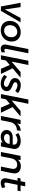

<svg xmlns="http://www.w3.org/2000/svg" viewBox="2180 -2962 787 5186"><g transform="rotate(90 2573.0 -368.5)"><path d="M583 -531 273 0H154L54 -531H172L234 -106L466 -531Z M849 -535Q906.5 -535 953.2 -517.2Q1000 -499.5 1033 -467.5Q1066 -435.5 1084 -390.8Q1102 -346 1102 -292Q1102 -227 1078.8 -172.5Q1055.5 -118 1014.5 -78.8Q973.5 -39.5 917.2 -17.8Q861 4 795 4Q737.5 4 691 -13.8Q644.5 -31.5 611.5 -63.8Q578.5 -96 560.8 -140.8Q543 -185.5 543 -240Q543 -305 566 -359.2Q589 -413.5 630 -452.5Q671 -491.5 727 -513.2Q783 -535 849 -535ZM840 -442Q801.5 -442 768.2 -427.5Q735 -413 710.8 -386.8Q686.5 -360.5 672.8 -324.2Q659 -288 659 -245Q659 -210 669.2 -180.8Q679.5 -151.5 698.5 -130.8Q717.5 -110 744.2 -98.5Q771 -87 804 -87Q842.5 -87 875.8 -101.5Q909 -116 933.2 -142Q957.5 -168 971.2 -204.2Q985 -240.5 985 -284Q985 -319 974.8 -348Q964.5 -377 945.5 -398Q926.5 -419 899.8 -430.5Q873 -442 840 -442Z M1304.5 -742H1418.5L1300.5 -152Q1294.5 -119.5 1303.2 -106.8Q1312 -94 1331.5 -94Q1346.5 -94 1360.8 -99.2Q1375 -104.5 1391.5 -113L1395.5 -22Q1367.5 -7.5 1341.5 -1.2Q1315.5 5 1294.5 5Q1265.5 5 1242 -5.5Q1218.5 -16 1203.8 -35.8Q1189 -55.5 1184 -84Q1179 -112.5 1186.5 -149Z M1735 -742 1644.5 -288 1927 -531H2077L1824.5 -315.5L1977 0H1838L1735 -239L1614 -136L1587 0H1472L1620 -742Z M2240.5 5Q2206 5 2171.2 -2.2Q2136.5 -9.5 2105 -22.8Q2073.5 -36 2047.2 -54.2Q2021 -72.5 2003.5 -94L2054.5 -167Q2070 -149 2091.8 -133.5Q2113.5 -118 2138.2 -106.5Q2163 -95 2188.8 -88.5Q2214.5 -82 2237.5 -82Q2257 -82 2273.2 -86.8Q2289.5 -91.5 2301 -100.2Q2312.5 -109 2319 -121.2Q2325.5 -133.5 2325.5 -148Q2325.5 -172.5 2308 -187.8Q2290.5 -203 2264 -215Q2237.5 -227 2207 -238.8Q2176.5 -250.5 2150 -267.8Q2123.5 -285 2106 -311.2Q2088.5 -337.5 2088.5 -378Q2088.5 -413.5 2102.5 -442.5Q2116.5 -471.5 2142 -492.2Q2167.5 -513 2203 -524.5Q2238.5 -536 2281.5 -536Q2311 -536 2340.8 -530.8Q2370.5 -525.5 2398.2 -515.8Q2426 -506 2450.5 -492.2Q2475 -478.5 2493.5 -462L2437.5 -387Q2419.5 -400.5 2399 -411.8Q2378.5 -423 2357.8 -431Q2337 -439 2317 -443.5Q2297 -448 2279.5 -448Q2262.5 -448 2248 -443.5Q2233.5 -439 2223 -430.8Q2212.5 -422.5 2206.5 -411.8Q2200.5 -401 2200.5 -388Q2200.5 -371.5 2210.8 -359.2Q2221 -347 2238 -337.2Q2255 -327.5 2276.8 -319Q2298.5 -310.5 2321 -300.8Q2343.5 -291 2365.2 -279Q2387 -267 2404 -250.2Q2421 -233.5 2431.2 -211Q2441.5 -188.5 2441.5 -158Q2441.5 -122 2426.8 -92Q2412 -62 2385.2 -40.5Q2358.5 -19 2321.8 -7Q2285 5 2240.5 5Z M2783 -742 2692.5 -288 2975 -531H3125L2872.5 -315.5L3025 0H2886L2783 -239L2662 -136L2635 0H2520L2668 -742Z M3332.5 -531 3312.5 -430.5Q3349.5 -482.5 3400.2 -508.5Q3451 -534.5 3513.5 -535L3499.5 -431Q3460 -432.5 3425 -421.5Q3390 -410.5 3361.8 -389.5Q3333.5 -368.5 3312.8 -339Q3292 -309.5 3281.5 -275L3226.5 0H3111.5L3217.5 -531Z M3819.5 0 3829.5 -49Q3800 -24 3759.2 -9.5Q3718.5 5 3673.5 5Q3641.5 5 3608.8 -3.5Q3576 -12 3549.8 -30.8Q3523.5 -49.5 3507 -79.5Q3490.5 -109.5 3490.5 -152.5Q3490.5 -194.5 3506.8 -225.8Q3523 -257 3550.2 -277.8Q3577.5 -298.5 3613 -308.8Q3648.5 -319 3687.5 -319H3883L3884 -323Q3887 -336.5 3887 -350Q3887 -378 3876 -396.5Q3865 -415 3847.8 -426.2Q3830.5 -437.5 3809 -442.2Q3787.5 -447 3767 -447Q3747 -447 3726.2 -443Q3705.5 -439 3686 -431.8Q3666.5 -424.5 3649.8 -414.5Q3633 -404.5 3620 -392L3573 -466Q3589.5 -481.5 3613.2 -494.2Q3637 -507 3665 -516Q3693 -525 3724 -530Q3755 -535 3786.5 -535Q3810 -535 3835 -531.8Q3860 -528.5 3884 -521Q3908 -513.5 3929.5 -501Q3951 -488.5 3967.2 -469.5Q3983.5 -450.5 3993 -425Q4002.5 -399.5 4002.5 -365.5Q4002.5 -356.5 4001.8 -345.8Q4001 -335 3998.5 -324L3934 0ZM3703 -82.5Q3727 -82.5 3750 -89.5Q3773 -96.5 3793 -109.5Q3813 -122.5 3828.8 -140.8Q3844.5 -159 3854.5 -181V-176L3867 -237H3692.5Q3673.5 -237 3656.8 -233.2Q3640 -229.5 3627.2 -220.8Q3614.5 -212 3607 -198.2Q3599.5 -184.5 3599.5 -164Q3599.5 -139.5 3609.8 -123.8Q3620 -108 3635.5 -98.8Q3651 -89.5 3669.2 -86Q3687.5 -82.5 3703 -82.5Z M4467 -538Q4521 -538 4561.5 -522Q4602 -506 4626.8 -476.8Q4651.5 -447.5 4659.5 -405.8Q4667.5 -364 4657 -312L4594 0H4479L4538 -298Q4544.5 -330.5 4539.8 -357Q4535 -383.5 4520.2 -402.2Q4505.5 -421 4481.8 -431Q4458 -441 4426 -441Q4395.5 -441 4368 -430Q4340.5 -419 4318.5 -399Q4296.5 -379 4280.8 -350.8Q4265 -322.5 4258 -288L4200 0H4085L4190 -531H4306L4291 -454Q4354 -538 4467 -538Z M5013 -657 4988 -531H5146L5130 -449H4971.5L4914 -163Q4910 -141.5 4910.8 -128Q4911.5 -114.5 4916.5 -107Q4921.5 -99.5 4930.2 -96.8Q4939 -94 4951 -94Q4972 -94 4993 -101Q5014 -108 5039 -120L5057 -33Q5021.5 -13.5 4987.8 -4.2Q4954 5 4923 5Q4891.5 5 4865 -4.2Q4838.5 -13.5 4821 -33Q4803.5 -52.5 4796.8 -82.2Q4790 -112 4798 -153L4857.5 -449H4784L4800 -531H4874L4899 -657Z"/></g></svg>

Font: Argentum Sans
Style: Italic
Weight: 400
Italic angle: -11.3099°
Designer: Julieta Ulanovsky, Owen Earl, Rasmus Andersson, Cristiano Sobral
Foundry: The Argentum Sans Project Authors
Version: Version 3.131; ttfautohint (v1.8.4.7-5d5b-dirty)